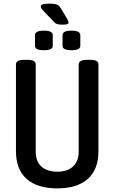

<svg xmlns="http://www.w3.org/2000/svg" viewBox="-20 -1032 630 1059"><path d="M296 7Q185 7 126.5 -45.5Q68 -98 68 -198V-677Q68 -689 78.5 -695.5Q89 -702 114 -702H130Q155 -702 166 -695.5Q177 -689 177 -677V-196Q177 -142 208.5 -113.5Q240 -85 296 -85Q351 -85 382.5 -113.5Q414 -142 414 -196V-677Q414 -702 461 -702H476Q502 -702 512.5 -695.5Q523 -689 523 -677V-198Q523 -98 464.5 -45.5Q406 7 296 7ZM374 -755Q325 -755 325 -779V-838Q325 -863 374 -863Q423 -863 423 -838V-779Q423 -755 374 -755ZM222 -755Q173 -755 173 -779V-838Q173 -863 222 -863Q271 -863 271 -838V-779Q271 -755 222 -755ZM328 -896Q308 -896 297.5 -898.5Q287 -901 278 -911L226 -965Q205 -986 205 -996Q205 -1004 215.5 -1008Q226 -1012 254 -1012Q280 -1012 293 -1007Q306 -1002 315 -987L350 -929Q358 -914 358 -907Q358 -896 328 -896Z"/></svg>

Font: Asap Condensed Medium
Style: Regular
Weight: 500
Width: 3
Designer: Pablo Cosgaya
Foundry: Omnibus-Type
Version: Version 3.001; ttfautohint (v1.8.4.7-5d5b)